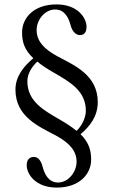

<svg xmlns="http://www.w3.org/2000/svg" viewBox="-20 -678 513 870"><path d="M131 -414C89 -379 50 -333 50 -272C50 -149 156 -105 233 -64C298 -29 327 8 327 55C327 101 290 149 243 149C200 149 182 112 172 74C167 55 155 33 134 33C110 33 101 50 101 71C101 110 140 172 237 172C340 172 393 111 393 45C393 2 382 -33 345 -70C387 -105 423 -151 423 -215C423 -338 317 -382 240 -423C175 -458 146 -495 146 -542C146 -588 183 -635 230 -635C273 -635 291 -598 301 -560C306 -541 321 -519 342 -519C365 -519 372 -536 372 -557C372 -596 333 -658 236 -658C133 -658 80 -597 80 -531C80 -487 91 -452 131 -414ZM327 -85C307 -101 283 -118 251 -136C179 -178 104 -218 104 -310C104 -344 124 -375 149 -399C168 -383 192 -367 222 -350C294 -308 369 -268 369 -176C369 -145 351 -108 327 -85Z"/></svg>

Font: Libertinus Serif Display
Style: Regular
Weight: 400
Designer: Philipp H. Poll, Khaled Hosny
Foundry: Caleb Maclennan
Version: Version 7.050;RELEASE